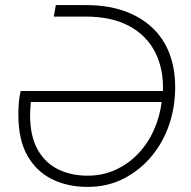

<svg xmlns="http://www.w3.org/2000/svg" viewBox="-20 -720 748 753"><path d="M323 13Q246 13 184.5 -17Q123 -47 87.5 -109.5Q52 -172 52 -270Q52 -298 54 -319Q56 -340 61 -363H619Q622 -449 588.5 -515Q555 -581 486.5 -618Q418 -655 315 -655H191L199 -700H317Q401 -700 465.5 -677.5Q530 -655 575.5 -613Q621 -571 644 -511.5Q667 -452 667 -377Q667 -300 643 -230Q619 -160 573 -105.5Q527 -51 464 -19Q401 13 323 13ZM324 -31Q383 -31 434 -54.5Q485 -78 523 -118.5Q561 -159 584 -211Q607 -263 614 -320H101Q100 -307 99 -294.5Q98 -282 98 -269Q98 -187 127 -134.5Q156 -82 207 -56.5Q258 -31 324 -31Z"/></svg>

Font: MuseoModerno ExtraLight
Style: Italic
Weight: 250
Italic angle: -9°
Designer: Pablo Cosgaya, Héctor Gatti, Marcela Romero, and the Authors of The MuseoModerno Project.
Foundry: Omnibus-Type Team
Version: Version 1.003